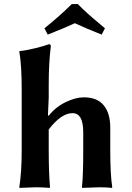

<svg xmlns="http://www.w3.org/2000/svg" viewBox="-20 -914 646 937"><path d="M85.9 -474.1V-180.2C85.9 -110.5 82 -50.5 74.2 0L75.2 2.9L154.8 0C177.6 0 200 1 222.2 2.9L224.1 0C219.9 -49.5 217.8 -109.5 217.8 -180.2V-282.2C258.5 -335.3 297.2 -361.8 334 -361.8C368.8 -361.8 386.2 -330.9 386.2 -269V-180.2C386.2 -98.5 384.1 -38.4 379.9 0L380.9 2.9L464.8 0C487.6 0 508 1 525.9 2.9L527.8 0C521.3 -42.3 518.1 -102.4 518.1 -180.2V-291C518.1 -337.6 507.5 -373.9 486.3 -399.9C465.2 -425.9 432.8 -439 389.2 -439C361.8 -439 331.9 -431 299.3 -415C266.8 -399.1 239.6 -377.1 217.8 -349.1L213.9 -351.1L217.8 -438V-500C217.8 -571.6 221.2 -634.3 228 -688C228 -694.8 225.1 -698.2 219.2 -698.2C204.9 -692.7 182.1 -686.1 150.9 -678.5C119.6 -670.8 94.7 -666.3 76.2 -665L74.2 -662.1C82 -619.8 85.9 -557.1 85.9 -474.1ZM492.2 -775.9C490.6 -777.5 482.1 -784.7 466.8 -797.4L436.5 -822.8L412.1 -844.2L382.8 -871.1L359.9 -894H330.1C292.6 -856.6 248.2 -817.2 196.8 -775.9L212.9 -745.1C272.5 -768.6 316.6 -787.1 345.2 -800.8C383.6 -782.9 427.2 -764.3 476.1 -745.1Z"/></svg>

Font: Linux Biolinum G
Style: Bold
Weight: 700
Designer: Philipp H. Poll
Foundry: Philipp H. Poll
Version: Version 1.1.0